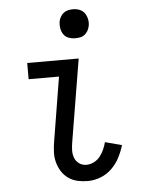

<svg xmlns="http://www.w3.org/2000/svg" viewBox="-53 -775 606 825"><g transform="rotate(-5 250.0 -362.5)"><path d="M292 8Q269 8 247.5 3Q226 -2 208.5 -14.5Q191 -27 179.5 -45.5Q168 -64 162.5 -85Q157 -106 158 -129Q159 -152 163 -175L208 -450H77V-520H299L240 -164Q237 -147 236.5 -129.5Q236 -112 242 -96.5Q248 -81 261.5 -71.5Q275 -62 293 -62Q309 -62 325 -70Q341 -78 351.5 -91.5Q362 -105 369 -120.5Q376 -136 380 -152L452 -133Q444 -106 430.5 -80Q417 -54 396 -33.5Q375 -13 347.5 -2.5Q320 8 292 8ZM292 -608Q277 -608 263.5 -613Q250 -618 242 -629.5Q234 -641 231.5 -655.5Q229 -670 231 -685Q233 -695 238.5 -705Q244 -715 252.5 -721.5Q261 -728 271.5 -730.5Q282 -733 293 -733Q308 -733 321.5 -727.5Q335 -722 343 -710.5Q351 -699 354 -684.5Q357 -670 354 -655Q352 -645 346.5 -635Q341 -625 332.5 -618.5Q324 -612 313.5 -610Q303 -608 292 -608Z"/></g></svg>

Font: Iosevka Curly Slab
Style: Italic
Weight: 400
Italic angle: -9°
Monospace: yes
Designer: Belleve Invis
Foundry: Belleve Invis
Version: Version 22.1.2; ttfautohint (v1.8.4)